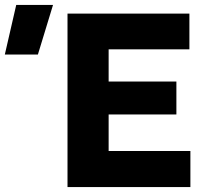

<svg xmlns="http://www.w3.org/2000/svg" viewBox="-190 -755 846 775"><path d="M82.5 0V-700H574.5V-556H248.5V-426H522V-293H248.5V-145.5H578.5V0ZM-170.5 -535 -124.5 -735H24L-37 -535Z"/></svg>

Font: Geologica Cursive
Style: Bold
Weight: 700
Designer: Sindre Bremnes, Frode Helland
Foundry: Monokrom Skriftforlag AS
Version: Version 1.010;gftools[0.9.28]